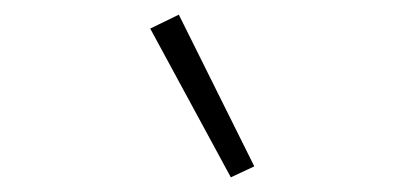

<svg xmlns="http://www.w3.org/2000/svg" viewBox="-20 -802 540 262"><path d="M295 -560 185 -763 224 -782 327 -575Z"/></svg>

Font: Iosevka Curly Slab Extralight
Style: Italic
Weight: 200
Italic angle: -9°
Monospace: yes
Designer: Belleve Invis
Foundry: Belleve Invis
Version: Version 22.1.2; ttfautohint (v1.8.4)